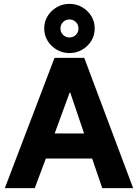

<svg xmlns="http://www.w3.org/2000/svg" viewBox="-20 -975 715 995"><path d="M5 0 262.5 -675H416.7L670 0H510L457.5 -153.3H217.5L160 0ZM263.3 -283.3H415.8L344.2 -495H340.8ZM340 -700Q304.2 -700 274.6 -717.1Q245 -734.2 227.1 -762.9Q209.2 -791.7 209.2 -827.5Q209.2 -863.3 227.1 -892.1Q245 -920.8 274.6 -937.9Q304.2 -955 340 -955Q375.8 -955 405.4 -937.9Q435 -920.8 452.9 -892.1Q470.8 -863.3 470.8 -827.5Q470.8 -791.7 452.9 -762.9Q435 -734.2 405.4 -717.1Q375.8 -700 340 -700ZM340 -780.8Q359.2 -780.8 372.9 -794.2Q386.7 -807.5 386.7 -827.5Q386.7 -847.5 372.9 -860.8Q359.2 -874.2 340 -874.2Q320.8 -874.2 307.1 -860.8Q293.3 -847.5 293.3 -827.5Q293.3 -807.5 307.1 -794.2Q320.8 -780.8 340 -780.8Z"/></svg>

Font: Funnel Sans Light ExtraBold
Style: Regular
Weight: 800
Version: Version 1.000